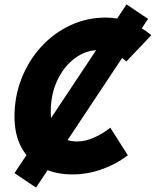

<svg xmlns="http://www.w3.org/2000/svg" viewBox="-20 -782 709 874"><path d="M46 -251Q46 -343 78 -424.5Q110 -506 167 -568.5Q224 -631 299.5 -666.5Q375 -702 461 -702Q518 -702 568 -682.5Q618 -663 669 -622L555 -502Q527 -528 497.5 -541Q468 -554 430 -554Q371 -554 321 -517Q271 -480 241 -416.5Q211 -353 211 -272Q211 -203 243.5 -170.5Q276 -138 331 -138Q369 -138 410 -156.5Q451 -175 482 -201L562 -75Q508 -34 442.5 -11Q377 12 310 12Q230 12 170.5 -19Q111 -50 78.5 -109Q46 -168 46 -251ZM46 6 556 -762 654 -696 144 72Z"/></svg>

Font: Radio Canada
Style: Bold Italic
Weight: 700
Italic angle: -12°
Designer: Charles Daoud, Etienne Aubert Bonn, Alexandre Saumier Demers, Jacques Le Bailly
Foundry: Radio-Canada
Version: Version 2.104; ttfautohint (v1.8.4.7-5d5b);gftools[0.9.28.de